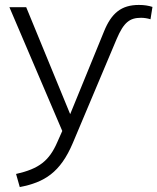

<svg xmlns="http://www.w3.org/2000/svg" viewBox="-20 -530 637 777"><path d="M45 174 60 227C159 208 224 169 275 48L452 -372C481 -440 505 -458 551 -458C562 -458 577 -456 589 -452L597 -502C581 -507 565 -510 542 -510C471 -510 431 -477 401 -403L264 -68L86 -501H18L232 0L212 45C179 121 138 153 45 174Z"/></svg>

Font: Poppy and Pepper Light
Style: Regular
Weight: 300
Designer: Thy Ha
Foundry: Thy Ha
Version: Version 0.001;Glyphs 3.2 (3227)